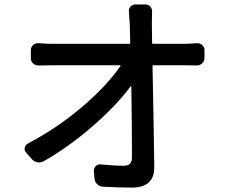

<svg xmlns="http://www.w3.org/2000/svg" viewBox="-20 -811 1040 866"><path d="M666 -617.2Q666 -613.3 669.9 -613.3H808.6Q833 -613.3 867.2 -616.2Q881.8 -617.2 892.1 -607.9Q902.3 -598.6 902.3 -585V-549.8Q902.3 -535.2 892.1 -525.4Q881.8 -515.6 867.2 -515.6Q835 -516.6 814.5 -516.6H672.9Q668 -516.6 668 -512.7Q674.8 -165 675.8 -54.7Q675.8 -10.7 650.4 12.2Q625 35.2 575.2 35.2Q522.5 35.2 443.4 31.2Q428.7 30.3 418 19.5Q407.2 8.8 406.2 -5.9L403.3 -39.1Q402.3 -52.7 412.1 -62Q421.9 -71.3 435.5 -69.3Q493.2 -63.5 538.1 -63.5Q557.6 -63.5 566.4 -72.8Q575.2 -82 575.2 -102.5Q575.2 -241.2 572.3 -420.9Q572.3 -421.9 571.3 -421.9Q570.3 -421.9 569.3 -421.9Q505.9 -335.9 398.9 -242.7Q292 -149.4 177.7 -84Q164.1 -76.2 148.9 -79.1Q133.8 -82 124 -92.8L97.7 -123Q90.8 -130.9 90.8 -139.6Q90.8 -142.6 91.8 -145.5Q94.7 -158.2 106.4 -164.1Q238.3 -233.4 350.6 -329.1Q462.9 -424.8 523.4 -513.7Q526.4 -516.6 521.5 -516.6H220.7Q186.5 -516.6 153.3 -515.6Q139.6 -515.6 129.4 -524.9Q119.1 -534.2 119.1 -548.8V-585Q119.1 -598.6 129.4 -607.9Q139.6 -617.2 153.3 -616.2Q188.5 -613.3 218.8 -613.3H563.5Q568.4 -613.3 567.4 -617.2Q566.4 -666 565.4 -699.2Q563.5 -731.4 561.5 -756.8Q559.6 -770.5 568.4 -780.8Q577.1 -791 590.8 -791H635.7Q649.4 -791 658.2 -780.8Q667 -770.5 666 -756.8Q665 -735.4 665 -714.8Q665 -707 665 -699.2Z"/></svg>

Font: Gen Jyuu GothicL Medium
Style: Regular
Weight: 500
Designer: [Source Han Sans]
Ryoko NISHIZUKA  (kana & ideographs); Paul D. Hunt (Latin, Greek & Cyrillic); Wenlong ZHANG  (bopomofo
Version: Version 1.002.20150607